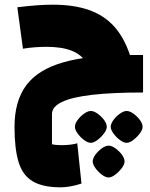

<svg xmlns="http://www.w3.org/2000/svg" viewBox="-20 -505 640 820"><path d="M239 295Q162 295 119 269Q76 243 59 186Q42 129 42 37Q42 -73 92 -140.5Q142 -208 251 -239Q360 -270 535 -270L591 -110Q460 -110 373.5 -100Q287 -90 244.5 -69.5Q202 -49 202 -18V111Q210 113 220.5 114Q231 115 243 115Q260 115 278.5 113Q297 111 310 107L328 279Q303 287 281 291Q259 295 239 295ZM591 -110Q494 -110 436.5 -140Q379 -170 350 -236Q329 -271 287 -288Q245 -305 179 -305Q159 -305 134.5 -303.5Q110 -302 78 -297L54 -474Q104 -480 139.5 -482.5Q175 -485 205 -485Q295 -485 359.5 -462.5Q424 -440 467 -392.5Q510 -345 535 -270H591ZM444 253Q431 253 415 241Q399 229 387.5 213Q376 197 376 185Q376 171 387.5 155.5Q399 140 415 128.5Q431 117 444 117Q457 117 473 128.5Q489 140 500.5 155.5Q512 171 512 185Q512 197 500 213Q488 229 472 241Q456 253 444 253ZM368 105Q355 105 339 93Q323 81 311.5 65Q300 49 300 37Q300 23 311.5 7.5Q323 -8 339 -19.5Q355 -31 368 -31Q381 -31 397 -19.5Q413 -8 424.5 7.5Q436 23 436 37Q436 49 424 65Q412 81 396 93Q380 105 368 105ZM521 105Q508 105 492 93Q476 81 464.5 65Q453 49 453 37Q453 23 464.5 7.5Q476 -8 492 -19.5Q508 -31 521 -31Q534 -31 550 -19.5Q566 -8 577.5 7.5Q589 23 589 37Q589 49 577 65Q565 81 549 93Q533 105 521 105Z"/></svg>

Font: Changa ExtraBold
Style: Regular
Weight: 800
Designer: Eduardo Rodriguez Tunni
Foundry: Eduardo Rodriguez Tunni
Version: Version 3.002; ttfautohint (v1.8.2)